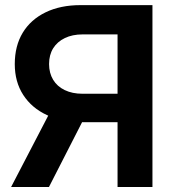

<svg xmlns="http://www.w3.org/2000/svg" viewBox="-20 -748 687 768"><path d="M589.8 0H450.2V-610.4H310.5Q269.5 -610.4 239.3 -595.7Q209 -581.1 192.6 -554.7Q176.3 -528.3 176.3 -491.7Q176.3 -456.1 192.4 -429.2Q208.5 -402.3 238.8 -387.7Q269 -373 310.1 -373H506.8V-259.3H311Q229 -259.3 168 -287.6Q106.9 -315.9 73 -368.2Q39.1 -420.4 39.1 -491.7Q39.1 -564.5 71 -617.2Q103 -669.9 162.4 -698.7Q221.7 -727.5 302.2 -727.5H589.8ZM175.8 0H24.4L195.3 -328.6H343.8Z"/></svg>

Font: Inter Cardless Display
Style: Bold
Weight: 700
Designer: Rasmus Andersson
Foundry: rsms
Version: Version 4.001;git-9221beed3